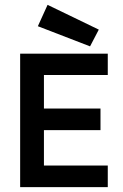

<svg xmlns="http://www.w3.org/2000/svg" viewBox="-20 -771 507 791"><path d="M63 0ZM424 0V-89H161V-235H394V-324H161V-462H424V-550H63V0ZM136 -663 176 -751 387 -649 351 -580Z"/></svg>

Font: Cambay Devanagari
Style: Regular
Weight: 700
Designer: Pooja Saxena
Foundry: Pooja Saxena
Version: Version 1.095;PS 001.095;hotconv 1.0.70;makeotf.lib2.5.58329